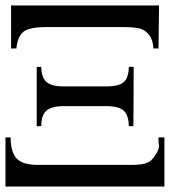

<svg xmlns="http://www.w3.org/2000/svg" viewBox="-20 -682 685 702"><path d="M20.5 -662.1Q156.2 -662.1 561.5 -662.1Q560.5 -623 559.6 -504.9Q555.7 -504.9 541 -504.9Q539.1 -536.1 526.4 -552.7Q512.7 -571.3 493.2 -577.1Q471.7 -583 429.7 -583Q336.9 -583 151.4 -583Q86.9 -583 66.4 -566.4Q43.9 -547.9 40 -504.9Q33.2 -504.9 20.5 -504.9Q20.5 -529.3 20.5 -603.5Q20.5 -618.2 20.5 -662.1ZM468.8 -437.5Q468.8 -382.8 467.8 -220.7Q463.9 -220.7 451.2 -220.7Q450.2 -258.8 433.6 -276.4Q415 -293.9 370.1 -293.9Q317.4 -293.9 211.9 -293.9Q167 -293.9 148.4 -276.4Q130.9 -258.8 130.9 -220.7Q125 -220.7 114.3 -220.7Q114.3 -275.4 114.3 -437.5Q118.2 -437.5 130.9 -437.5Q131.8 -398.4 149.4 -382.8Q168 -366.2 209 -366.2Q262.7 -366.2 369.1 -366.2Q416 -366.2 433.6 -382.8Q450.2 -398.4 451.2 -437.5Q457 -437.5 468.8 -437.5ZM581.1 0Q435.5 0 0 0Q0 -31.2 0 -126Q0 -139.6 0 -179.7Q4.9 -179.7 18.6 -179.7Q19.5 -123 42 -101.6Q63.5 -79.1 120.1 -79.1Q234.4 -79.1 461.9 -79.1Q499 -79.1 518.6 -86.9Q536.1 -94.7 547.9 -115.2Q561.5 -133.8 561.5 -149.4Q560.5 -155.3 559.6 -165Q559.6 -170.9 559.6 -179.7Q567.4 -179.7 581.1 -179.7Q581.1 -134.8 581.1 0Z"/></svg>

Font: Griech2
Style: Regular
Weight: 400
Version: 001.007